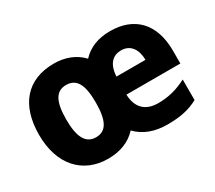

<svg xmlns="http://www.w3.org/2000/svg" viewBox="-109 -838 1116 996"><g transform="rotate(-30 448.5 -340.5)"><path d="M628 -625C556 -625 500 -603 458 -558C416 -603 357 -625 291 -625C128 -625 40 -519 40 -342C40 -165 138 -56 290 -56C362 -56 421 -79 463 -125C508 -78 570 -56 645 -56C724 -56 777 -68 829 -96V-219C771 -189 719 -176 658 -176C581 -176 539 -220 537 -297H860V-375C860 -536 772 -625 628 -625ZM627 -510C683 -510 712 -467 713 -404H539C543 -479 579 -510 627 -510ZM290 -497C354 -497 379 -446 379 -342C379 -237 354 -184 291 -184C228 -184 202 -238 202 -341C202 -446 228 -497 290 -497Z"/></g></svg>

Font: Noto Sans Malayalam UI SemiCondensed ExtraBold
Style: Regular
Weight: 800
Width: 4
Designer: Jelle Bosma - Monotype Design Team
Foundry: Monotype Imaging Inc.
Version: Version 2.104